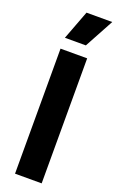

<svg xmlns="http://www.w3.org/2000/svg" viewBox="-177 -973 619 1016"><g transform="rotate(20 133.0 -465.0)"><path d="M59 -766 121 -930H266L177 -766ZM57 -704H207V0H57Z"/></g></svg>

Font: CBA Beacon Sans Extra Bold
Style: Regular
Weight: 800
Designer: Wei Huang
Foundry: Wei Huang
Version: Version 1.002